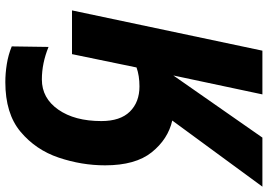

<svg xmlns="http://www.w3.org/2000/svg" viewBox="-162 -592 1004 720"><g transform="rotate(90 340.0 -232.0)"><path d="M288 250Q406 250 474 193Q542 136 571 50Q600 -36 600 -124Q600 -238 551 -299Q502 -360 432 -376L680 -714H496L263 -380L334 -714H170L19 0H183L233 -242Q264 -253 304 -253Q363 -253 398.5 -217Q434 -181 434 -110Q434 -10 391 51.5Q348 113 278 113Q217 113 156 88L154 226Q186 239 220.5 244.5Q255 250 288 250Z"/></g></svg>

Font: Noto Sans Display Extra
Style: Italic
Weight: 800
Italic angle: -12°
Designer: Monotype Design Team
Foundry: Monotype Imaging Inc.
Version: Version 1.900